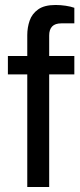

<svg xmlns="http://www.w3.org/2000/svg" viewBox="-20 -751 320 771"><path d="M89.5 0V-452.2H11.7V-526H89.5V-610Q89.5 -640.4 99 -668Q108.4 -695.6 133.3 -713.3Q158.1 -731 203.2 -731Q223.4 -731 243.9 -727.9Q264.4 -724.8 278.5 -719.7V-657.2H226.2Q201.5 -657.2 189.5 -644.8Q177.5 -632.4 177.5 -608.5V-526H278.5V-452.2H177.5V0Z"/></svg>

Font: Archivo Variable SemiBold
Style: Regular
Weight: 600
Designer: Hector Gatti
Foundry: Omnibus-Type
Version: Version 2.001